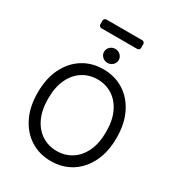

<svg xmlns="http://www.w3.org/2000/svg" viewBox="-242 -1197 1244 1354"><g transform="rotate(30 380.5 -520.5)"><path d="M59.7 -363.6Q59.7 -478.7 101.2 -562.5Q142.8 -646.3 215.2 -691.8Q287.6 -737.2 380.7 -737.2Q473.7 -737.2 546.2 -691.8Q618.6 -646.3 660.2 -562.5Q701.7 -478.7 701.7 -363.6Q701.7 -248.6 660.2 -164.8Q618.6 -81 546.2 -35.5Q473.7 9.9 380.7 9.9Q287.6 9.9 215.2 -35.5Q142.8 -81 101.2 -164.8Q59.7 -248.6 59.7 -363.6ZM616.5 -363.6Q616.5 -458.1 585 -523.1Q553.6 -588.1 500.2 -621.4Q446.7 -654.8 380.7 -654.8Q314.6 -654.8 261.2 -621.4Q207.7 -588.1 176.3 -523.1Q144.9 -458.1 144.9 -363.6Q144.9 -269.2 176.3 -204.2Q207.7 -139.2 261.2 -105.8Q314.6 -72.4 380.7 -72.4Q446.7 -72.4 500.2 -105.8Q553.6 -139.2 585 -204.2Q616.5 -269.2 616.5 -363.6ZM321 -846.6Q321 -870 338.6 -886.7Q356.2 -903.4 380.7 -903.4Q405.2 -903.4 422.8 -886.7Q440.3 -870 440.3 -846.6Q440.3 -823.2 422.8 -806.5Q405.2 -789.8 380.7 -789.8Q356.2 -789.8 338.6 -806.5Q321 -823.2 321 -846.6ZM513.5 -1051.1H222.7Q213.8 -1051.1 207.7 -1045.1Q201.7 -1039.1 201.7 -1030.5V-1000.7Q201.7 -992.2 207.7 -986.2Q213.8 -980.1 222.7 -980.1H513.5Q522 -980.1 528.1 -986.2Q534.1 -992.2 534.1 -1000.7V-1030.5Q534.1 -1039.1 528.1 -1045.1Q522 -1051.1 513.5 -1051.1Z"/></g></svg>

Font: DeltaSans
Style: Regular
Weight: 400
Designer: Rasmus Andersson
Foundry: rsms
Version: Version 3.012